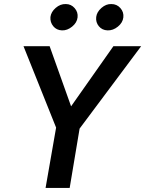

<svg xmlns="http://www.w3.org/2000/svg" viewBox="-20 -928 717 948"><path d="M229 -844Q227 -818 243 -798.5Q259 -779 286 -778Q312 -777 336 -796.5Q360 -816 363 -842Q366 -868 348.5 -888Q331 -908 305 -908Q278 -909 255 -889Q232 -869 229 -844ZM455 -844Q452 -818 468 -798.5Q484 -779 511 -778Q538 -777 562 -796.5Q586 -816 589 -842Q592 -868 574.5 -888Q557 -908 530 -908Q504 -909 481 -889Q458 -869 455 -844ZM540 -700 331 -403 225 -700H96L257 -298L205 0H324L373 -293L677 -700Z"/></svg>

Font: Jost Medium
Style: Italic
Weight: 500
Italic angle: -5°
Version: Version 3.710